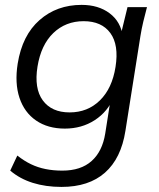

<svg xmlns="http://www.w3.org/2000/svg" viewBox="-20 -531 643 775"><path d="M228.2 223.5Q164.5 223.5 112.3 207.1Q60.2 190.8 21.3 157.7L49.9 96.9Q77.5 118.6 105.2 131.9Q132.9 145.2 164.1 151.4Q195.3 157.7 231.4 157.7Q306.6 157.7 349.8 118.9Q393.1 80.2 404.7 8.3L427.9 -139.3H439.4Q415.3 -80.3 362.6 -46.1Q309.9 -11.9 241.7 -11.9Q173.2 -11.9 125.7 -44.5Q78.3 -77 58.6 -136.2Q38.9 -195.4 51.4 -274.2Q69.8 -388.7 139.6 -450Q209.3 -511.3 309.3 -511.3Q377.5 -511.3 422.6 -477.3Q467.7 -443.4 475.7 -383.4L468.1 -393.2L494.7 -502.3H573.3Q565.4 -472.9 558.4 -443.6Q551.4 -414.2 546.9 -385.9L486.2 -2.5Q468.8 108.5 403.6 166Q338.5 223.5 228.2 223.5ZM261 -77.3Q333.7 -77.3 383.2 -125.7Q432.7 -174.2 446.3 -260.9Q460.4 -349.6 425.4 -397.6Q390.3 -445.5 317.6 -445.5Q245 -445.5 195.2 -397.6Q145.5 -349.6 131.4 -262.3Q117.2 -174.2 152.8 -125.7Q188.4 -77.3 261 -77.3Z"/></svg>

Font: Mulish ExtraLight
Style: Italic
Weight: 200
Italic angle: -9°
Designer: Vernon Adams
Foundry: Vernon Adams
Version: Version 3.603